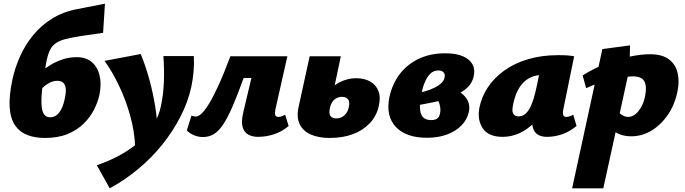

<svg xmlns="http://www.w3.org/2000/svg" viewBox="-20 -732 3715 1041"><path d="M223 16Q171 16 129.5 0.5Q88 -15 62.5 -51Q37 -87 32.5 -149Q28 -211 48 -304Q62 -367 89.5 -428Q117 -489 159.5 -541Q202 -593 261.5 -630.5Q321 -668 400 -683L549 -712L539 -554L415 -536Q364 -528 331 -519Q298 -510 278 -494.5Q258 -479 247 -452Q236 -425 228.5 -381Q221 -337 211 -269Q203 -205 205 -167Q207 -129 218.5 -112.5Q230 -96 251 -96Q273 -96 288.5 -109Q304 -122 315 -145.5Q326 -169 332 -201Q339 -234 336 -254.5Q333 -275 321.5 -284.5Q310 -294 291 -294Q267 -294 243.5 -280.5Q220 -267 199 -243L175 -317Q186 -328 206 -345.5Q226 -363 255 -380.5Q284 -398 319.5 -410Q355 -422 397 -422Q446 -422 477.5 -395.5Q509 -369 520 -322.5Q531 -276 519 -217Q510 -177 489 -136Q468 -95 432.5 -60.5Q397 -26 345.5 -5Q294 16 223 16Z M575 289 505 164Q580 138 639.5 104Q699 70 742.5 29.5Q786 -11 814 -58Q842 -105 853 -159Q866 -221 868.5 -288Q871 -355 866 -428H1031Q1033 -386 1029.5 -344Q1026 -302 1017 -260Q999 -178 958 -98.5Q917 -19 859 53Q801 125 728.5 185Q656 245 575 289ZM713 69Q710 -20 685.5 -106.5Q661 -193 624.5 -269Q588 -345 547 -402L743 -439Q768 -379 788.5 -305.5Q809 -232 821.5 -154.5Q834 -77 835 -3Z M1080 11Q1054 11 1030 0.5Q1006 -10 993 -25L1018 -105Q1027 -102 1032.5 -101Q1038 -100 1042 -100Q1054 -100 1070 -113.5Q1086 -127 1108.5 -162Q1131 -197 1161 -261Q1191 -325 1229 -427H1433L1415 -309H1301Q1267 -215 1240 -153Q1213 -91 1188.5 -55Q1164 -19 1138 -4Q1112 11 1080 11ZM1378 10Q1349 10 1326.5 -2Q1304 -14 1295.5 -43Q1287 -72 1299 -123L1371 -427H1538L1473 -138Q1469 -118 1472.5 -108Q1476 -98 1490 -98Q1496 -98 1504.5 -100.5Q1513 -103 1526 -110L1545 -49Q1510 -19 1467 -4.5Q1424 10 1378 10Z M1767 16Q1709 16 1666.5 -2Q1624 -20 1605 -58.5Q1586 -97 1600 -157L1659 -427H1828L1769 -148Q1762 -114 1772.5 -102Q1783 -90 1802 -90Q1820 -90 1833.5 -97Q1847 -104 1857 -117.5Q1867 -131 1871 -150Q1878 -181 1867 -194Q1856 -207 1833 -207Q1824 -207 1814.5 -204Q1805 -201 1796 -194.5Q1787 -188 1780 -176.5Q1773 -165 1769 -148L1747 -218Q1763 -241 1781.5 -258Q1800 -275 1821.5 -286Q1843 -297 1865.5 -302.5Q1888 -308 1910 -308Q1955 -308 1987 -290Q2019 -272 2032 -238Q2045 -204 2033 -154Q2021 -102 1984.5 -63.5Q1948 -25 1893 -4.5Q1838 16 1767 16Z M2295 15Q2182 15 2126.5 -43.5Q2071 -102 2091 -204Q2106 -275 2146 -328.5Q2186 -382 2249 -412.5Q2312 -443 2394 -443Q2454 -443 2491 -426.5Q2528 -410 2542.5 -382Q2557 -354 2548 -317Q2539 -277 2505.5 -249.5Q2472 -222 2425.5 -205Q2379 -188 2328.5 -177.5Q2278 -167 2234 -160L2229 -225Q2294 -235 2338.5 -258Q2383 -281 2390 -309Q2393 -319 2391 -328Q2389 -337 2380.5 -343.5Q2372 -350 2356 -350Q2331 -350 2312.5 -332Q2294 -314 2281 -280.5Q2268 -247 2260 -199Q2255 -161 2258 -134.5Q2261 -108 2275.5 -94.5Q2290 -81 2318 -81Q2331 -81 2340 -84Q2349 -87 2356 -94.5Q2363 -102 2365 -114Q2370 -133 2366 -154.5Q2362 -176 2352.5 -192.5Q2343 -209 2333 -212L2409 -259Q2436 -253 2459 -241Q2482 -229 2498.5 -211.5Q2515 -194 2521.5 -171.5Q2528 -149 2521 -121Q2512 -83 2482 -52Q2452 -21 2404.5 -3Q2357 15 2295 15Z M2706 10Q2629 10 2598 -35.5Q2567 -81 2579 -147Q2591 -207 2625 -258.5Q2659 -310 2714 -349.5Q2769 -389 2843 -411Q2917 -433 3007 -433Q3037 -433 3056.5 -431.5Q3076 -430 3093 -427L3034 -138Q3026 -98 3050 -98Q3057 -98 3066.5 -100.5Q3076 -103 3088 -110L3106 -49Q3070 -19 3029 -4.5Q2988 10 2945 10Q2917 10 2897 -1.5Q2877 -13 2869 -40.5Q2861 -68 2870 -117L2897 -249L2983 -277Q2968 -210 2940.5 -157Q2913 -104 2876 -66.5Q2839 -29 2795.5 -9.5Q2752 10 2706 10ZM2791 -101Q2809 -101 2823 -110.5Q2837 -120 2849.5 -140.5Q2862 -161 2872.5 -195Q2883 -229 2893 -278L2913 -377L2971 -320Q2959 -324 2948 -325Q2937 -326 2925 -326Q2886 -326 2857.5 -312.5Q2829 -299 2809.5 -275.5Q2790 -252 2778 -221Q2766 -190 2760 -154Q2755 -125 2764.5 -113Q2774 -101 2791 -101Z M3082 289 3246 -466 3396 -486 3393 -360 3251 289ZM3402 7Q3361 7 3331 -8Q3301 -23 3281.5 -45Q3262 -67 3253 -89L3319 -143Q3334 -120 3351.5 -109Q3369 -98 3385 -98Q3406 -98 3424 -112Q3442 -126 3456.5 -151.5Q3471 -177 3478 -213Q3488 -264 3473.5 -291Q3459 -318 3411 -318Q3393 -318 3362 -313Q3331 -308 3294.5 -299.5Q3258 -291 3222.5 -279.5Q3187 -268 3158 -254L3139 -323Q3197 -360 3263.5 -386Q3330 -412 3393.5 -425Q3457 -438 3503 -438Q3572 -438 3608 -409.5Q3644 -381 3654 -336Q3664 -291 3654 -241Q3641 -170 3604 -114Q3567 -58 3515 -25.5Q3463 7 3402 7Z"/></svg>

Font: Ysabeau Infant Black
Style: Italic
Weight: 900
Italic angle: -12°
Designer: Christian Thalmann (Catharsis Fonts)
Version: Version 2.001;gftools[0.9.30]; featfreeze: ss01,ss02,lnum